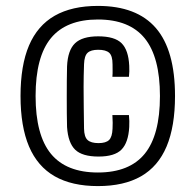

<svg xmlns="http://www.w3.org/2000/svg" viewBox="-20 -625 662 650"><path d="M311.5 5Q223.5 5 165.2 -28.2Q107 -61.5 78.2 -129.2Q49.5 -197 49.5 -300Q49.5 -403.5 78.2 -471Q107 -538.5 165.2 -571.8Q223.5 -605 311.5 -605Q443 -605 507.8 -530Q572.5 -455 572.5 -300Q572.5 -197 544 -129.2Q515.5 -61.5 457.5 -28.2Q399.5 5 311.5 5ZM311.5 -41Q418 -41 469.8 -104.2Q521.5 -167.5 521.5 -300Q521.5 -432 469.8 -495.5Q418 -559 311.5 -559Q204.5 -559 152.5 -496Q100.5 -433 100.5 -300Q100.5 -167.5 152.5 -104.2Q204.5 -41 311.5 -41ZM313.5 -95Q258.5 -95 234.5 -118.2Q210.5 -141.5 207 -195Q206.5 -214.5 206.2 -241Q206 -267.5 206 -296Q206 -324.5 206.2 -351.8Q206.5 -379 207 -400.5Q209.5 -455 234 -478.5Q258.5 -502 312.5 -502Q368 -502 391.5 -478.8Q415 -455.5 417.5 -402.5Q418 -392 417.8 -383.2Q417.5 -374.5 416.5 -365H360.5Q361.5 -376 361.2 -387.2Q361 -398.5 361 -407.5Q361 -436 349.8 -446.2Q338.5 -456.5 312.5 -456.5Q287.5 -456.5 276.5 -446.2Q265.5 -436 264.5 -407.5Q263 -366.5 263 -331.8Q263 -297 263.5 -263.2Q264 -229.5 264.5 -189.5Q265 -161.5 276.5 -151Q288 -140.5 313.5 -140.5Q338.5 -140.5 349.2 -151Q360 -161.5 361 -189.5Q361.5 -200 361.5 -209.2Q361.5 -218.5 360.5 -235.5H416.5Q417.5 -224.5 417.8 -215.2Q418 -206 417.5 -195Q414.5 -142 391.2 -118.5Q368 -95 313.5 -95Z"/></svg>

Font: Big Shoulders Display Thin SemiBold
Style: Regular
Weight: 600
Version: Version 2.002